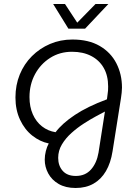

<svg xmlns="http://www.w3.org/2000/svg" viewBox="-20 -720 696 957"><path d="M357 217Q307 217 272.5 197Q238 177 220.5 144.5Q203 112 203 76Q203 55 208.5 33Q214 11 223 -5Q179 -14 141 -44Q103 -74 80 -123Q57 -172 57 -234Q57 -296 78.5 -348.5Q100 -401 139 -440Q178 -479 229.5 -501Q281 -523 341 -523Q422 -523 477 -491Q532 -459 560 -404.5Q588 -350 588 -283Q588 -271 586.5 -258Q585 -245 583 -231L541 34Q532 92 508 133Q484 174 446 195.5Q408 217 357 217ZM358 157Q405 157 433.5 125Q462 93 471 41L503 -164Q486 -155 458 -140Q430 -125 397.5 -104Q365 -83 336 -57Q307 -31 288.5 0Q270 31 270 67Q270 106 292.5 131.5Q315 157 358 157ZM257 -61Q290 -105 353 -147Q416 -189 513 -225L516 -248Q518 -259 518.5 -269Q519 -279 519 -289Q519 -343 497 -381.5Q475 -420 434.5 -441Q394 -462 339 -462Q278 -462 230 -431.5Q182 -401 154.5 -350Q127 -299 127 -236Q127 -188 143.5 -150.5Q160 -113 189.5 -90Q219 -67 257 -61ZM321 -577 245 -700H304L365 -607L456 -700H520L404 -577Z"/></svg>

Font: MuseoModerno Thin Light
Style: Italic
Weight: 300
Italic angle: -9°
Version: Version 1.003